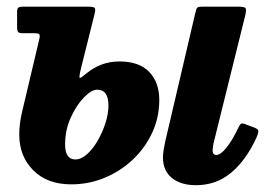

<svg xmlns="http://www.w3.org/2000/svg" viewBox="-20 -540 822 578"><path d="M718 -492.5 624.5 -115.5Q623 -110.5 621.5 -101Q620 -91.5 620 -88Q620 -73.5 631 -73.5Q644 -73.5 661.5 -95.2Q679 -117 696 -152.5Q701 -163.5 705 -167Q709 -170.5 720 -165.5L748 -155Q758.5 -150.5 757.8 -143.8Q757 -137 752 -125.5Q720 -56.5 675.2 -19.5Q630.5 17.5 570 17.5Q524.5 17.5 497.5 -4.2Q470.5 -26 470.5 -66.5Q470.5 -76.5 473 -90.8Q475.5 -105 477.5 -114.5L568 -501Q571 -514.5 574.2 -517.2Q577.5 -520 589 -520H694Q716 -520 719.2 -515.5Q722.5 -511 718 -492.5ZM47 -205.5 98.5 -423Q101 -434 98 -437Q95 -440 83.5 -440H50Q38.5 -440 35 -443.2Q31.5 -446.5 31.5 -459V-504Q31.5 -514.5 35.5 -517.2Q39.5 -520 49.5 -520H242.5Q262 -520 265.2 -516Q268.5 -512 264 -495L225 -339Q216.5 -305.5 220.5 -305.5Q224.5 -305.5 242 -320.5Q261.5 -336.5 286.2 -345.8Q311 -355 339.5 -355Q399 -355 429.2 -323.5Q459.5 -292 459.5 -239Q459.5 -187 438.5 -141.2Q417.5 -95.5 380.5 -60.2Q343.5 -25 295.5 -5Q247.5 15 194.5 15Q122.5 15 80.2 -27.2Q38 -69.5 38 -135Q38 -168.5 47 -205.5ZM176 -105Q176 -60 207 -60Q224.5 -60 242.2 -76Q260 -92 274.5 -117.2Q289 -142.5 297.8 -170.5Q306.5 -198.5 306.5 -222.5Q306.5 -270 272.5 -270Q255.5 -270 232.8 -246.8Q210 -223.5 193 -186Q176 -148.5 176 -105Z"/></svg>

Font: Besley* Narrow
Style: Bold Italic
Weight: 700
Width: 4
Italic angle: -13°
Designer: Owen Earl
Foundry: indestructible type*
Version: Version 3.000; ttfautohint (v1.8.3)